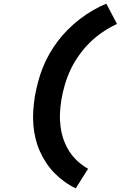

<svg xmlns="http://www.w3.org/2000/svg" viewBox="-20 -861 655 1042"><path d="M391 161Q359 146 329.5 124.5Q300 103 275 77.5Q250 52 230 21.5Q210 -9 195.5 -42Q181 -75 172.5 -110.5Q164 -146 161 -184Q158 -222 160.5 -260.5Q163 -299 169 -337Q176 -376 186.5 -416Q197 -456 212 -493.5Q227 -531 247.5 -567.5Q268 -604 293.5 -637.5Q319 -671 348.5 -700.5Q378 -730 411.5 -756Q445 -782 481.5 -803.5Q518 -825 557 -841L615 -731Q574 -712 536.5 -686.5Q499 -661 467 -629.5Q435 -598 408.5 -560.5Q382 -523 363.5 -484Q345 -445 332.5 -403Q320 -361 313 -319Q307 -282 305.5 -245Q304 -208 309 -171Q314 -134 326 -101Q338 -68 357 -38.5Q376 -9 402 14.5Q428 38 458 55Z"/></svg>

Font: Iosevka Slab Heavy Extended
Style: Italic
Weight: 900
Width: 7
Italic angle: -9°
Monospace: yes
Designer: Belleve Invis
Foundry: Belleve Invis
Version: Version 11.1.0; ttfautohint (v1.8.3)